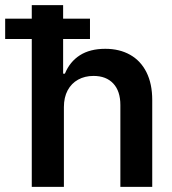

<svg xmlns="http://www.w3.org/2000/svg" viewBox="-64 -727 671 747"><path d="M184.6 0H59.6V-575.2H-43.9V-654.3H59.6V-707H181.6V-654.3H286.1V-575.2H181.6V-440.4H188.5Q207.5 -486.8 246.8 -512Q286.1 -537.1 345.7 -537.1Q400.9 -537.1 442.1 -513.9Q483.4 -490.7 505.9 -445.8Q528.3 -400.9 528.3 -337.9V0H404.3V-318.4Q404.3 -372.6 376.7 -402.1Q349.1 -431.6 299.8 -431.6Q266.1 -431.6 240 -417.2Q213.9 -402.8 199.2 -375.5Q184.6 -348.1 184.6 -310.5Z"/></svg>

Font: Pretendard SemiBold
Style: Regular
Weight: 600
Designer: Base glyphs from Inter by Rasmus Andersson; Hangeul glyphs from Noto Sans CJK(Source Han Sans) by Jang Soo-young and Kan
Foundry: Kil Hyung-jin
Version: Version 1.309